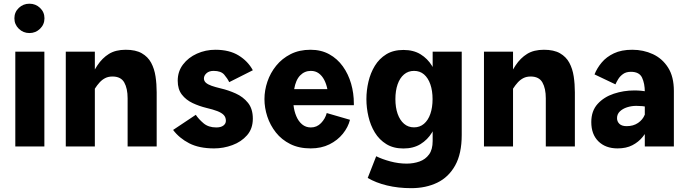

<svg xmlns="http://www.w3.org/2000/svg" viewBox="-20 -775 3637 1016"><path d="M56.2 -678.2Q56.2 -645.5 79.6 -622.8Q103 -600.1 135.7 -600.1Q168.5 -600.1 191.9 -622.8Q215.3 -645.5 215.3 -678.2Q215.3 -710.9 191.9 -733.2Q168.5 -755.4 135.7 -755.4Q103 -755.4 79.6 -733.2Q56.2 -710.9 56.2 -678.2ZM61 -501.5V0H214.8V-501.5Z M481.9 0V-501.5H328.1V0ZM442.4 -338.4 481.9 -305.7Q494.1 -324.7 507.3 -339.1Q520.5 -353.5 536.9 -361.8Q553.2 -370.1 575.2 -370.1Q619.6 -370.1 637.5 -338.6Q655.3 -307.1 655.3 -254.9V0H809.1V-286.6Q809.1 -330.1 803 -370.6Q796.9 -411.1 779.8 -442.9Q762.7 -474.6 730.2 -493.2Q697.8 -511.7 645.5 -511.7Q591.8 -511.7 556.4 -489.7Q521 -467.8 495.1 -428.7Q469.2 -389.6 442.4 -338.4Z M1317.9 -403.3Q1292 -451.2 1242.9 -481.4Q1193.8 -511.7 1119.6 -511.7Q1067.9 -511.7 1022.2 -491.2Q976.6 -470.7 948.5 -433.8Q920.4 -397 920.4 -347.7Q920.4 -302.7 942.4 -274.4Q964.4 -246.1 999 -229.7Q1033.7 -213.4 1071.8 -204.1Q1107.4 -195.8 1130.1 -187Q1152.8 -178.2 1164.1 -166.3Q1175.3 -154.3 1175.3 -135.7Q1175.3 -120.6 1162.1 -110.6Q1148.9 -100.6 1124.5 -100.6Q1083 -100.6 1056.9 -122.8Q1030.8 -145 1016.1 -167.5L896 -87.4Q928.7 -43.9 981.2 -16.8Q1033.7 10.3 1112.8 10.3Q1162.6 10.3 1209.7 -7.1Q1256.8 -24.4 1287.4 -59.3Q1317.9 -94.2 1317.9 -147Q1317.9 -199.2 1292.2 -231Q1266.6 -262.7 1227.5 -280.3Q1188.5 -297.9 1148.4 -307.1Q1119.6 -314 1099.6 -321Q1079.6 -328.1 1069.3 -337.4Q1059.1 -346.7 1059.1 -359.9Q1059.1 -375 1072.8 -387.5Q1086.4 -399.9 1110.4 -399.9Q1149.4 -399.9 1166.5 -379.9Q1183.6 -359.9 1192.9 -340.3Z M1533.2 -218.3H1852.5V-227.1Q1852.5 -281.7 1837.9 -332.5Q1823.2 -383.3 1794.2 -423.8Q1765.1 -464.4 1722.2 -488Q1679.2 -511.7 1623 -511.7Q1563.5 -511.7 1517.8 -488.5Q1472.2 -465.3 1441.4 -427.2Q1410.6 -389.2 1395 -343Q1379.4 -296.9 1379.4 -250.5Q1379.4 -204.6 1394.5 -158.4Q1409.7 -112.3 1439.9 -74Q1470.2 -35.6 1516.1 -12.7Q1562 10.3 1624 10.3Q1680.2 10.3 1723.4 -11.2Q1766.6 -32.7 1794.4 -67.4Q1822.3 -102.1 1832 -141.1L1709 -176.8Q1701.2 -147 1679 -123.8Q1656.7 -100.6 1625 -100.6Q1598.1 -100.6 1578.6 -116.9Q1559.1 -133.3 1547.9 -160.2Q1536.6 -187 1533.2 -218.3ZM1536.6 -303.2Q1544.9 -352.1 1568.4 -376Q1591.8 -399.9 1625 -399.9Q1648.9 -399.9 1666.5 -387.2Q1684.1 -374.5 1695.6 -352.5Q1707 -330.6 1712.4 -303.2Z M2269.5 -501.5V-28.8Q2269.5 16.1 2250.5 42.2Q2231.4 68.4 2200 79.6Q2168.5 90.8 2131.8 90.8Q2088.9 90.8 2045.4 79.1Q2002 67.4 1970.7 51.8L1925.8 166.5Q1968.3 191.9 2027.6 206.3Q2086.9 220.7 2156.2 220.7Q2233.4 220.7 2293.7 191.7Q2354 162.6 2388.7 100.3Q2423.3 38.1 2423.3 -61V-501.5ZM2170.9 -101.1Q2140.1 -101.1 2118.2 -119.9Q2096.2 -138.7 2084.2 -172.4Q2072.3 -206.1 2072.3 -250.5Q2072.3 -294.9 2084 -328.6Q2095.7 -362.3 2117.9 -381.1Q2140.1 -399.9 2170.9 -399.9Q2202.1 -399.9 2223.9 -381.1Q2245.6 -362.3 2257.3 -328.6Q2269 -294.9 2269 -250.5Q2269 -206.1 2257.3 -172.4Q2245.6 -138.7 2223.6 -119.9Q2201.7 -101.1 2170.9 -101.1ZM2114.7 10.7Q2168 10.7 2205.3 -12.5Q2242.7 -35.6 2265.9 -73.7Q2289.1 -111.8 2299.8 -158.2Q2310.5 -204.6 2310.5 -250.5Q2310.5 -296.9 2299.8 -342.8Q2289.1 -388.7 2265.9 -426.8Q2242.7 -464.8 2205.3 -487.8Q2168 -510.7 2114.7 -510.7Q2061.5 -510.7 2024.2 -487.8Q1986.8 -464.8 1963.6 -426.8Q1940.4 -388.7 1929.7 -342.8Q1918.9 -296.9 1918.9 -250.5Q1918.9 -204.6 1929.7 -158.2Q1940.4 -111.8 1963.6 -73.7Q1986.8 -35.6 2024.2 -12.5Q2061.5 10.7 2114.7 10.7Z M2694.8 0V-501.5H2541V0ZM2655.3 -338.4 2694.8 -305.7Q2707 -324.7 2720.2 -339.1Q2733.4 -353.5 2749.8 -361.8Q2766.1 -370.1 2788.1 -370.1Q2832.5 -370.1 2850.3 -338.6Q2868.2 -307.1 2868.2 -254.9V0H3022V-286.6Q3022 -330.1 3015.9 -370.6Q3009.8 -411.1 2992.7 -442.9Q2975.6 -474.6 2943.1 -493.2Q2910.6 -511.7 2858.4 -511.7Q2804.7 -511.7 2769.3 -489.7Q2733.9 -467.8 2708 -428.7Q2682.1 -389.6 2655.3 -338.4Z M3545.9 -293.5Q3545.9 -369.1 3515.4 -417.2Q3484.9 -465.3 3434.8 -488.5Q3384.8 -511.7 3325.7 -511.7Q3268.6 -511.7 3228.8 -492.9Q3189 -474.1 3164.1 -444.3Q3139.2 -414.6 3126 -381.3L3236.8 -328.6Q3242.2 -341.3 3251.7 -356.7Q3261.2 -372.1 3277.3 -383.5Q3293.5 -395 3318.4 -395Q3363.3 -395 3377.7 -363.8Q3392.1 -332.5 3392.1 -289.1V0H3545.9ZM3438 -167.5H3391.6Q3381.3 -141.6 3356.4 -124.5Q3331.5 -107.4 3295.9 -107.4Q3270.5 -107.4 3257.8 -119.6Q3245.1 -131.8 3245.1 -149.9Q3245.1 -170.9 3260 -185.3Q3274.9 -199.7 3298.3 -207.3Q3321.8 -214.8 3347.2 -214.8Q3363.3 -214.8 3378.7 -213.4Q3394 -211.9 3407.2 -209.5L3463.4 -274.9Q3433.6 -283.7 3403.8 -290Q3374 -296.4 3336.4 -296.4Q3280.3 -296.4 3228 -279.1Q3175.8 -261.7 3142.3 -224.9Q3108.9 -188 3108.9 -128.9Q3108.9 -64 3146.7 -26.9Q3184.6 10.3 3248 10.3Q3293.9 10.3 3326.4 -6.6Q3358.9 -23.4 3380.6 -50.3Q3402.3 -77.1 3416 -108.2Q3429.7 -139.2 3438 -167.5Z"/></svg>

Font: Estedad-VF-FD Black
Style: Regular
Weight: 900
Designer: Amin Abedi
Version: Version 4.000